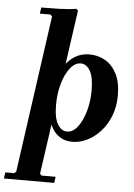

<svg xmlns="http://www.w3.org/2000/svg" viewBox="-126 -787 756 1084"><g transform="rotate(5 252.5 -245.0)"><path d="M-62 250 -57 215H-7L4 205L129 -685L119 -695H59L64 -730Q111 -730 166.5 -731.5Q222 -733 262 -740L272 -730L220 -364L185 -262L188 -139L139 205L148 215H228L223 250ZM305 10Q264 10 236 -7.5Q208 -25 192.5 -50.5Q177 -76 172 -99L152 -262L219 -411Q243 -448 278.5 -469Q314 -490 358 -490Q407 -490 447.5 -467Q488 -444 513 -396Q538 -348 538 -273Q538 -209 517.5 -157Q497 -105 463 -67.5Q429 -30 387.5 -10Q346 10 305 10ZM269 -45Q303 -45 329.5 -79.5Q356 -114 372 -169.5Q388 -225 388 -288Q388 -364 367 -399.5Q346 -435 314 -435Q281 -435 254 -400.5Q227 -366 211 -310.5Q195 -255 195 -191Q195 -115 216.5 -80Q238 -45 269 -45Z"/></g></svg>

Font: Brygada 1918
Style: Bold Italic
Weight: 700
Italic angle: -8°
Designer: Mateusz Machalski | Borys Kosmynka | Przemek Hoffer
Foundry: NIEPODLEGLA 2018
Version: Version 3.006